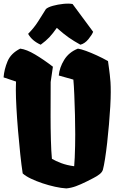

<svg xmlns="http://www.w3.org/2000/svg" viewBox="-22 -1023 664 1053"><path d="M341.8 10.3Q314.5 8.8 280 1.2Q245.6 -6.3 211.2 -17.8Q176.8 -29.3 147.7 -43.2Q118.7 -57.1 102.5 -71.8Q95.7 -115.7 89.1 -177.7Q82.5 -239.7 76.9 -306.4Q71.3 -373 68.1 -431.9Q64.9 -490.7 64.9 -527.8Q64.9 -537.6 65.2 -550Q65.4 -562.5 65.9 -575.7L-2.4 -598.6Q1 -642.6 19.3 -686.5Q37.6 -730.5 88.9 -756.3Q123.5 -752 170.4 -724.1Q217.3 -696.3 268.1 -657.2V-656.7L255.9 -573.2L255.4 -383.8Q255.4 -320.3 257.1 -256.8Q258.8 -193.4 262.7 -151.9Q282.7 -140.1 313.5 -128.4Q344.2 -116.7 384.8 -111.3Q386.7 -129.4 387.9 -159.4Q389.2 -189.5 389.9 -223.1Q390.6 -256.8 390.6 -286.1Q390.6 -334 389.2 -391.8Q387.7 -449.7 385.5 -502.4Q383.3 -555.2 380.4 -586.4L300.3 -608.9Q304.2 -652.8 330.1 -694.8Q356 -736.8 405.3 -756.3Q421.9 -753.9 449.5 -743.9Q477.1 -733.9 509 -719.2Q541 -704.6 570.3 -688Q574.2 -657.7 576.2 -644.8Q578.1 -631.8 580.1 -613.8Q582.5 -594.2 584 -572.3Q585.4 -550.3 585.4 -517.6Q585.4 -485.4 582.8 -439.2Q580.1 -393.1 575.7 -341.1Q571.3 -289.1 565.7 -239.7Q560.1 -190.4 554 -151.6Q547.9 -112.8 542.5 -92.8Q538.6 -78.6 523.2 -66.9Q507.8 -55.2 488.8 -45.7Q469.7 -36.1 454.6 -28.3Q420.4 -11.2 394.3 -1.7Q368.2 7.8 341.8 10.3ZM201.2 -777.8Q153.3 -799.3 132.3 -837.4Q165 -870.6 187 -905.3Q209 -939.9 230 -973.6Q241.7 -983.9 268.3 -991.2Q294.9 -998.5 325 -1001.7Q355 -1004.9 376 -1001L488.8 -848.6Q482.4 -832 462.9 -808.1Q443.4 -784.2 418.9 -777.8Q383.3 -797.4 354.7 -817.4Q326.2 -837.4 289.6 -870.1Q267.1 -838.4 248.8 -818.8Q230.5 -799.3 201.2 -777.8Z"/></svg>

Font: Fruktur
Style: Regular
Weight: 400
Designer: Viktoriya Grabowska, Eben Sorkin
Foundry: Viktoriya Grabowska
Version: Version 1.008; ttfautohint (v1.8.4.7-5d5b)